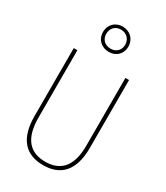

<svg xmlns="http://www.w3.org/2000/svg" viewBox="-238 -1132 1030 1191"><g transform="rotate(30 277.0 -537.0)"><path d="M278 -853C329 -853 368 -888 368 -942C368 -996 328 -1033 276 -1033C226 -1033 186 -998 186 -943C186 -887 228 -853 278 -853ZM278 -876C234 -876 209 -906 209 -943C209 -982 234 -1011 276 -1011C317 -1011 345 -982 345 -942C345 -903 318 -876 278 -876ZM475 -279V-765H449V-279C449 -123 379 -66 277 -66C169 -66 105 -130 105 -283V-765H79V-279C79 -117 150 -41 277 -41C390 -41 475 -103 475 -279Z"/></g></svg>

Font: Noto Sans Tamil UI Condensed Thin
Style: Regular
Weight: 100
Width: 3
Designer: Jelle Bosma - Monotype Design Team
Foundry: Monotype Imaging Inc.
Version: Version 2.004